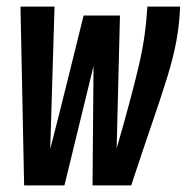

<svg xmlns="http://www.w3.org/2000/svg" viewBox="-20 -561 565 581"><path d="M377 0H260L263 -361Q241 -271 219 -180.5Q197 -90 175 0H53L42 -541H145L132 -110Q158 -211 183 -312Q208 -413 233 -514H343L333 -112Q357 -195 373 -255Q389 -315 400 -362Q411 -409 417 -451Q423 -493 426 -541H525Q523 -487 513.5 -436Q504 -385 485.5 -325.5Q467 -266 440 -187.5Q413 -109 377 0Z"/></svg>

Font: Georama Extra Condensed SemiBold
Style: Italic
Weight: 600
Width: 2
Italic angle: -9°
Designer: Jean-Baptiste Levee
Foundry: Production Type
Version: Version 1.000